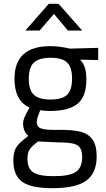

<svg xmlns="http://www.w3.org/2000/svg" viewBox="-20 -752 554 1007"><path d="M50 0ZM50 90Q50 58 57.5 37.5Q65 17 81 1Q97 -15 129 -40Q115 -49 108 -67Q101 -85 101 -105Q101 -118 107 -133.5Q113 -149 135 -188Q56 -223 56 -338Q56 -425 103 -467.5Q150 -510 245 -510Q291 -510 347 -497L495 -501V-437L400 -439Q417 -422 425 -397.5Q433 -373 433 -335Q433 -246 387 -208Q341 -170 242 -170Q211 -170 191 -174Q183 -154 178 -139Q173 -124 173 -113Q173 -87 193.5 -79Q214 -71 257 -71H296Q362 -71 402.5 -61Q443 -51 465 -20.5Q487 10 487 68Q487 155 433 195Q379 235 255 235Q143 235 96.5 201.5Q50 168 50 90ZM358 -340Q358 -399 332 -424Q306 -449 246 -449Q184 -449 157.5 -423.5Q131 -398 131 -339Q131 -280 157.5 -255Q184 -230 245 -230Q306 -230 332 -255Q358 -280 358 -340ZM411 72Q411 40 400 23.5Q389 7 363 1Q337 -5 288 -5L180 -10Q147 14 135.5 32Q124 50 124 80Q124 132 154.5 152Q185 172 262 172Q345 172 378 149.5Q411 127 411 72ZM236 -732H287L411 -592H336L263 -679L188 -592H113Z"/></svg>

Font: Cairo
Style: Regular
Weight: 400
Designer: Mohamed Gaber, the designers of Titillium
Foundry: Kief Type Foundry
Version: Version 2.009; ttfautohint (v1.5.33-1714) -l 8 -r 50 -G 200 